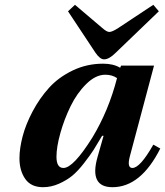

<svg xmlns="http://www.w3.org/2000/svg" viewBox="-20 -767 687 799"><path d="M263 -720 292 -747 405 -651Q424 -634 435 -634Q447 -634 473 -651L618 -747L641 -720L461 -547Q434 -520 413 -520Q396 -520 377 -548ZM61 -108Q61 -149 74 -199Q87 -249 115.5 -303Q144 -357 183.5 -401Q223 -445 282 -473.5Q341 -502 409 -502Q452 -502 480 -485L484 -494H621L520 -115Q508 -68 531 -68Q563 -68 618 -165L647 -149Q566 12 448 12Q350 12 386 -114L411 -202H405Q384 -166 370 -144Q356 -122 330 -88.5Q304 -55 281 -36Q258 -17 225.5 -2.5Q193 12 159 12Q109 12 85 -22.5Q61 -57 61 -108ZM215 -115Q215 -68 244 -68Q285 -68 364 -194Q432 -306 467 -442Q447 -456 418 -456Q378 -456 339 -417.5Q300 -379 273.5 -324.5Q247 -270 231 -212.5Q215 -155 215 -115Z"/></svg>

Font: Heuristica
Style: Bold Italic
Weight: 700
Italic angle: -13°
Version: Version 1.0.2